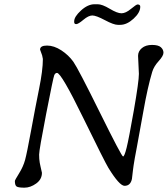

<svg xmlns="http://www.w3.org/2000/svg" viewBox="-20 -891 787 901"><path d="M423.8 -871.1H438.5Q459.5 -871.1 494.9 -849.9Q530.3 -828.6 550 -828.6Q569.8 -828.6 594.7 -849.4Q619.6 -870.1 625.5 -870.1Q638.2 -870.1 638.2 -859.4Q638.2 -832 606.7 -803.2Q575.2 -774.4 543.9 -774.4H533.2Q513.7 -774.4 472.4 -796.4Q431.2 -818.4 413.3 -818.4Q395.5 -818.4 371.3 -798.1Q347.2 -777.8 337.6 -777.8Q328.1 -777.8 328.1 -787.6V-791Q328.1 -812.5 360.1 -841.8Q392.1 -871.1 423.8 -871.1ZM694.3 -553.7Q672.9 -482.4 652.8 -368.7Q632.8 -254.9 621.8 -198.2Q610.8 -141.6 606.9 -114.3L604 -92.8L599.1 -51.3Q592.3 -19 564.5 -19Q540.5 -19 488.8 -103Q471.7 -130.9 369.6 -339.8Q267.6 -548.8 247.6 -548.8Q239.3 -548.8 234.6 -538.3Q230 -527.8 196.8 -357.4Q163.6 -187 163.6 -165.5Q163.6 -144 166.5 -127.4L169.9 -110.8Q176.8 -82.5 176.8 -80.1Q176.8 -49.3 149.7 -29.8Q122.6 -10.3 94.7 -10.3Q66.9 -10.3 58.3 -15.6Q49.8 -21 49.8 -41.5Q49.8 -45.9 69.3 -77.1Q88.9 -108.4 97.7 -140.4Q106.4 -172.4 126 -279.1Q145.5 -385.7 163.3 -473.6Q181.2 -561.5 181.2 -614.3L177.7 -631.3L168 -658.2Q168 -677.2 200.7 -677.2Q233.4 -677.2 267.8 -654.8Q302.2 -632.3 324.5 -600.8Q346.7 -569.3 448.7 -363Q550.8 -156.7 557.4 -156.7Q564 -156.7 574.2 -197.8Q584.5 -238.8 608.2 -373.8Q631.8 -508.8 631.8 -544.4L627.9 -628.9Q627.9 -650.4 645.8 -665.3Q663.6 -680.2 693.4 -680.2Q723.1 -680.2 735.1 -669.2Q747.1 -658.2 747.1 -643.6Q747.1 -628.9 724.6 -604.2Q702.1 -579.6 694.3 -553.7Z"/></svg>

Font: Averia Libre Light
Style: Italic
Weight: 300
Italic angle: -8.5°
Version: Version 1.002